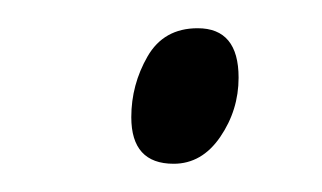

<svg xmlns="http://www.w3.org/2000/svg" viewBox="-20 -420 228 136"><path d="M103 -304Q73 -304 73 -337Q73 -360 84.5 -380Q96 -400 120 -400Q149 -400 149 -365Q149 -342 136 -323Q123 -304 103 -304Z"/></svg>

Font: Noto Sans ExtraCondensed Light
Style: Italic
Weight: 300
Width: 2
Italic angle: -12°
Designer: Monotype Design Team
Foundry: Monotype Imaging Inc.
Version: Version 2.013; ttfautohint (v1.8.4.7-5d5b)